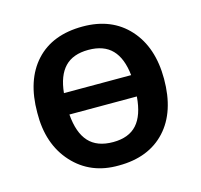

<svg xmlns="http://www.w3.org/2000/svg" viewBox="-87 -644 784 748"><g transform="rotate(-15 305.5 -270.0)"><path d="M561 -271Q561 -138.2 493.2 -64.5Q424.8 9.8 304.2 9.8Q190.4 11.7 119.1 -66.4Q47.9 -144.5 49.8 -271Q49.8 -402.3 117.2 -476.1Q184.6 -549.8 307.1 -549.8Q424.3 -549.8 492.7 -474.1Q561 -398.4 561 -271ZM306.2 -84Q369.6 -84 402.3 -120.4Q435.1 -156.7 440.9 -231.9H168.9Q174.8 -157.2 208.3 -120.6Q241.7 -84 306.2 -84ZM305.2 -456.1Q242.7 -456.1 209.7 -421.6Q176.8 -387.2 169.9 -317.9H440.9Q433.6 -387.2 400.4 -421.6Q367.2 -456.1 305.2 -456.1Z"/></g></svg>

Font: Open Sans
Style: SemiBold
Weight: 600
Foundry: Ascender Corporation
Version: Version 1.10